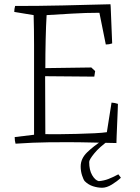

<svg xmlns="http://www.w3.org/2000/svg" viewBox="-20 -668 658 902"><path d="M53 7Q49 -7 49 -24L140 -35V-320Q140 -382 140 -456Q140 -530 138 -597L47 -612Q47 -619 48 -626Q49 -633 51 -640Q99 -640 157.5 -640.5Q216 -641 277 -642.5Q338 -644 395.5 -645.5Q453 -647 499 -648L500 -636L507 -464Q493 -459 477 -459L475 -469L447 -608Q384 -608 317 -604Q250 -600 199 -597Q196 -548 194.5 -482Q193 -416 193 -348L409 -351L427 -334L423 -308L192 -310L193 -38Q216 -37 256.5 -37.5Q297 -38 341.5 -39Q386 -40 424.5 -42Q463 -44 482 -47L504 -186Q520 -185 534 -180L533 -149L528 -29L527 4Q469 3 410.5 1.5Q352 0 295 0Q246 0 207.5 0.5Q169 1 133 2.5Q97 4 53 7ZM462 -9H492Q447 23 423 52.5Q399 82 399 93Q399 131 413 155Q427 179 444 183Q468 181 489 173Q510 165 536 151L548 167Q530 184 505.5 199Q481 214 460 214Q439 214 417 207Q395 200 378 183Q372 176 365.5 156Q359 136 359 114Q359 77 389.5 47.5Q420 18 462 -9Z"/></svg>

Font: Labrada Light
Style: Regular
Weight: 300
Designer: Mercedes Jáuregui
Foundry: Omnibus-Type Team
Version: Version 1.000; ttfautohint (v1.8.4.7-5d5b)